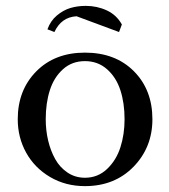

<svg xmlns="http://www.w3.org/2000/svg" viewBox="-20 -633 582 660"><path d="M41 -223.1Q41 -323.2 104.7 -387.7Q168.5 -452.1 272 -452.1Q376.5 -452.1 440.2 -388.2Q503.9 -324.2 503.9 -223.1Q503.9 -126.5 439 -59.8Q374 6.8 272 6.8Q205.1 6.8 151.9 -24.7Q98.6 -56.2 69.8 -108.4Q41 -160.6 41 -223.1ZM137.2 -223.1Q137.2 -185.1 145.5 -149.9Q153.8 -114.7 169.9 -85.9Q186 -57.1 212.4 -39.6Q238.8 -22 272 -22Q316.4 -22 348.1 -52.2Q379.9 -82.5 394 -127Q408.2 -171.4 408.2 -223.1Q408.2 -278.8 393.8 -323Q379.4 -367.2 347.9 -395Q316.4 -422.9 272 -422.9Q227.5 -422.9 196.5 -395Q165.5 -367.2 151.4 -323Q137.2 -278.8 137.2 -223.1ZM143.1 -532.2Q153.3 -561 175.3 -579.6Q197.3 -598.1 221.9 -605.5Q246.6 -612.8 274.9 -612.8Q313.5 -612.8 347.2 -597.2Q380.9 -581.5 398.9 -548.8L389.2 -522.9L243.2 -577.1Q190.9 -574.2 167 -522.9Z"/></svg>

Font: Dihjauti S
Style: Bold
Weight: 700
Designer: T. Christopher White
Version: Version 3.0.0